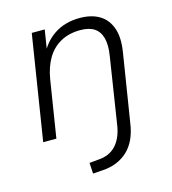

<svg xmlns="http://www.w3.org/2000/svg" viewBox="-104 -579 768 858"><g transform="rotate(-15 280.0 -150.5)"><path d="M221 193 218 143 260 139Q310 136 340 105Q370 74 380 19L429 -295Q437 -344 428.5 -376.5Q420 -409 396 -425Q372 -441 331 -441Q278 -441 239 -419Q200 -397 177 -357.5Q154 -318 145 -264L103 0H42L119 -485H179L161 -372L150 -370Q175 -428 224.5 -461Q274 -494 343 -494Q397 -494 433.5 -472Q470 -450 485.5 -406Q501 -362 490 -295L440 18Q434 60 419.5 91Q405 122 382.5 143Q360 164 330.5 176Q301 188 264 190Z"/></g></svg>

Font: Nunito Sans 12pt Light
Style: Italic
Weight: 300
Italic angle: -9°
Designer: Vernon Adams
Foundry: Vernon Adams
Version: Version 3.101;gftools[0.9.27]